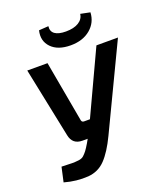

<svg xmlns="http://www.w3.org/2000/svg" viewBox="-161 -1000 949 1114"><g transform="rotate(-20 313.5 -442.5)"><path d="M468 -894 527 -882Q524 -820 477 -780.5Q430 -741 355 -741Q276 -741 236 -782.5Q196 -824 211 -886L270 -890Q266 -858 288.5 -842Q311 -826 356 -826Q405 -826 434.5 -844Q464 -862 468 -894ZM627 -690 380 -173Q339 -87 296 -42Q253 3 190 8Q117 13 43 -8L63 -98Q106 -96 127.5 -96Q149 -96 169 -98.5Q189 -101 200.5 -111.5Q212 -122 222 -135Q232 -148 248 -175L261 -198H229Q168 -198 156 -258L67 -690H192L260 -312Q263 -300 276 -300H312L494 -690Z"/></g></svg>

Font: Exo 2.0 Semi Bold
Style: Italic
Weight: 600
Italic angle: -8°
Designer: Natanael Gama
Version: Version 1.001;PS 001.001;hotconv 1.0.70;makeotf.lib2.5.58329